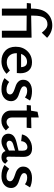

<svg xmlns="http://www.w3.org/2000/svg" viewBox="956 -1706 758 2709"><g transform="rotate(90 1334.5 -352.0)"><path d="M201 -449V-413L512 -419V0H414V-348L201 -350V0H102V-351L23 -352L29 -409L102 -411V-422Q102 -569 168 -640Q234 -711 340 -711Q436 -711 514 -638L442 -563Q408 -606 381.5 -624.5Q355 -643 323 -643Q261 -643 231 -596.5Q201 -550 201 -449Z M976 -113 1022 -66Q946 6 845 6Q753 6 696.5 -48Q640 -102 640 -195Q640 -296 702.5 -360.5Q765 -425 860 -425Q935 -425 974.5 -380.5Q1014 -336 1014 -261Q1014 -229 1011 -211H731V-207Q731 -143 766 -106Q801 -69 861 -69Q922 -69 976 -113ZM854 -355Q814 -355 784.5 -332.5Q755 -310 741 -271H928Q923 -355 854 -355Z M1240 6Q1146 6 1083 -37L1137 -103Q1184 -65 1247 -65Q1279 -65 1296 -79Q1313 -93 1313 -115Q1313 -138 1291.5 -153.5Q1270 -169 1239.5 -178.5Q1209 -188 1179 -200Q1149 -212 1127.5 -237.5Q1106 -263 1106 -301Q1106 -360 1151 -392.5Q1196 -425 1266 -425Q1343 -425 1399 -397L1355 -325Q1317 -357 1260 -357Q1230 -357 1214 -345Q1198 -333 1198 -314Q1198 -292 1219.5 -278Q1241 -264 1272 -254Q1303 -244 1334 -232Q1365 -220 1386.5 -194Q1408 -168 1408 -129Q1408 -72 1363.5 -33Q1319 6 1240 6Z M1775 -103 1821 -56Q1763 7 1683 7Q1621 7 1580.5 -30.5Q1540 -68 1540 -126V-351H1462L1468 -409L1542 -411L1558 -503L1638 -520V-413L1789 -416L1783 -350H1638V-144Q1638 -107 1656 -86.5Q1674 -66 1702 -66Q1740 -66 1775 -103Z M2249 -86 2291 -47Q2264 6 2198 6Q2132 6 2112 -51Q2040 6 1979 6Q1928 6 1897.5 -21Q1867 -48 1867 -92Q1867 -134 1896 -163Q1925 -192 1997 -209L2106 -235L2107 -287Q2108 -360 2056 -360Q2026 -360 2001 -338.5Q1976 -317 1972 -272L1877 -283Q1888 -345 1944.5 -385.5Q2001 -426 2074 -426Q2196 -426 2194 -300L2191 -94Q2191 -64 2213 -64Q2236 -64 2249 -86ZM2012 -66Q2043 -66 2104 -99V-111L2105 -186L2020 -161Q1966 -145 1966 -107Q1966 -88 1979 -77Q1992 -66 2012 -66Z M2465 6Q2371 6 2308 -37L2362 -103Q2409 -65 2472 -65Q2504 -65 2521 -79Q2538 -93 2538 -115Q2538 -138 2516.5 -153.5Q2495 -169 2464.5 -178.5Q2434 -188 2404 -200Q2374 -212 2352.5 -237.5Q2331 -263 2331 -301Q2331 -360 2376 -392.5Q2421 -425 2491 -425Q2568 -425 2624 -397L2580 -325Q2542 -357 2485 -357Q2455 -357 2439 -345Q2423 -333 2423 -314Q2423 -292 2444.5 -278Q2466 -264 2497 -254Q2528 -244 2559 -232Q2590 -220 2611.5 -194Q2633 -168 2633 -129Q2633 -72 2588.5 -33Q2544 6 2465 6Z"/></g></svg>

Font: EauTest Semibold
Style: Regular
Weight: 600
Designer: Christian Thalmann (Catharsis Fonts)
Version: Version 0.001;PS 000.001;hotconv 1.0.88;makeotf.lib2.5.64775